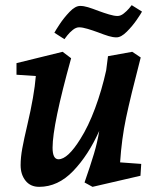

<svg xmlns="http://www.w3.org/2000/svg" viewBox="-20 -712 609 745"><path d="M60 -71Q60 -101 66.5 -136.5Q73 -172 86 -227Q113 -342 119 -417L44 -422V-467L223 -511L256 -486Q184 -227 184 -139Q184 -94 207 -94Q243 -94 292 -173Q323 -222 349 -292Q375 -362 392 -439L399 -494L493 -511L526 -489Q486 -335 469 -254Q452 -173 446 -82L528 -76L525 -30L339 13L308 -4Q331 -70 344.5 -115Q358 -160 365 -204Q323 -110 264 -48.5Q205 13 132 13Q98 13 79 -11Q60 -35 60 -71ZM291 -689Q305 -689 321.5 -684Q338 -679 364 -669Q383 -662 403 -656Q423 -650 436 -650Q448 -650 460 -659.5Q472 -669 480.5 -679Q489 -689 491 -692L531 -667Q527 -659 510.5 -635Q494 -611 472 -589Q450 -567 432 -567Q418 -567 401.5 -572Q385 -577 359 -587Q340 -594 320 -600Q300 -606 287 -606Q275 -606 262.5 -596Q250 -586 241 -574.5Q232 -563 230 -560L191 -585Q195 -593 211.5 -618Q228 -643 250 -666Q272 -689 291 -689Z"/></svg>

Font: Andada Pro
Style: Bold Italic
Weight: 700
Italic angle: -7°
Designer: Carolina Giovagnoli
Foundry: Huerta Tipografica
Version: Version 3.005; ttfautohint (v1.8.4)